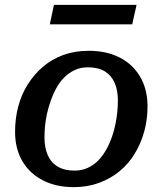

<svg xmlns="http://www.w3.org/2000/svg" viewBox="-20 -757 668 790"><path d="M442 -198Q450 -222 455 -246Q460 -270 462.5 -295Q465 -320 465 -343Q465 -386 451.5 -416.5Q438 -447 411 -463.5Q384 -480 341 -480Q311 -480 287 -468.5Q263 -457 244 -438Q225 -419 211 -393Q197 -367 187 -337Q179 -314 173.5 -289.5Q168 -265 165.5 -240Q163 -215 163 -192Q163 -149 176.5 -118.5Q190 -88 217.5 -71.5Q245 -55 287 -55Q317 -55 341.5 -66.5Q366 -78 384.5 -97Q403 -116 417.5 -142Q432 -168 442 -198ZM42 -215Q42 -269 55 -318.5Q68 -368 94 -409.5Q120 -451 157 -482.5Q194 -514 241 -531Q288 -548 345 -548Q418 -548 472 -520.5Q526 -493 556.5 -441.5Q587 -390 587 -319Q587 -265 573.5 -216Q560 -167 534.5 -125Q509 -83 472 -52.5Q435 -22 387.5 -4.5Q340 13 283 13Q211 13 156.5 -15Q102 -43 72 -94Q42 -145 42 -215ZM202 -737H542L524 -657H185Z"/></svg>

Font: Roboto Serif 20pt Medium
Style: Italic
Weight: 500
Italic angle: -10°
Version: Version 1.008